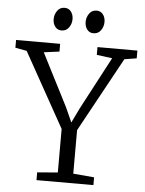

<svg xmlns="http://www.w3.org/2000/svg" viewBox="-71 -986 779 1035"><g transform="rotate(5 318.0 -469.0)"><path d="M277 -51V-286.5L52.5 -689.5L-9.5 -701V-743H229V-701L145 -690L290 -406L326 -326L364.5 -405.5L515 -690L431 -701V-743H647V-701L581 -690.5L360.5 -287.5V-52L474 -42V0H166V-42ZM229 -815.5Q208 -815.5 195.2 -832Q182.5 -848.5 182.5 -873Q182.5 -897.5 196.8 -918Q211 -938.5 236 -938.5H237Q258.5 -938.5 271.2 -922Q284 -905.5 284 -881Q284 -856.5 269.8 -836Q255.5 -815.5 230 -815.5ZM402 -815.5Q381 -815.5 368.2 -832Q355.5 -848.5 355.5 -873Q355.5 -897.5 369.8 -918Q384 -938.5 409 -938.5H410Q431.5 -938.5 444.2 -922Q457 -905.5 457 -881Q457 -856.5 442.8 -836Q428.5 -815.5 403 -815.5Z"/></g></svg>

Font: Merriweather 24pt Light
Style: Regular
Weight: 300
Designer: Eben Sorkin
Foundry: Eben Sorkin
Version: Version 2.100